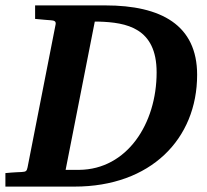

<svg xmlns="http://www.w3.org/2000/svg" viewBox="-35 -691 767 711"><path d="M695 -414C695 -598 562 -671 355 -671H95V-621C123 -618 153 -616 153 -616C165 -615 173 -613 171 -601L67 -71C64 -57 61 -55 45 -54C45 -54 14 -53 -15 -50V0H241C523 0 695 -176 695 -414ZM545 -423C545 -232 435 -64 259 -62H208L316 -611H330C433 -608 545 -588 545 -423Z"/></svg>

Font: Veleka
Style: Bold Italic
Weight: 700
Italic angle: -12°
Designer: Stefan Peev, Context Ltd, 2016; SIL International, 1997-2014.
Foundry: Stefan Peev, Context Ltd, 2016
Version: Version 5.000